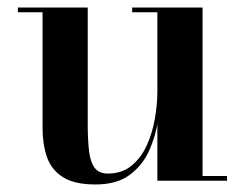

<svg xmlns="http://www.w3.org/2000/svg" viewBox="-20 -480 650 510"><path d="M234 10Q177 10 146.5 -9.8Q116 -29.5 104.5 -63.5Q93 -97.5 93 -141V-447.5H27.5V-460H213V-150.5Q213 -108.5 216.5 -79Q220 -49.5 231.5 -34.2Q243 -19 266.5 -19Q304 -19 329.5 -40Q355 -61 370 -94.2Q385 -127.5 391.5 -165.2Q398 -203 398 -236.5L406.5 -239Q406.5 -203.5 400 -160.8Q393.5 -118 375.8 -79Q358 -40 323.8 -15Q289.5 10 234 10ZM398 0V-447.5H331V-460H518V-12.5H583V0Z"/></svg>

Font: Bodoni Moda 18pt SemiBold
Style: Regular
Weight: 600
Designer: Owen Earl
Foundry: indestructible type
Version: Version 2.005